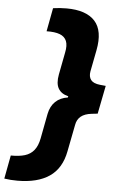

<svg xmlns="http://www.w3.org/2000/svg" viewBox="-109 -790 617 991"><g transform="rotate(5 199.0 -294.0)"><path d="M125.4 -743Q143.9 -745.5 160.6 -746.8Q177.3 -748 195.3 -748Q296.7 -748 342.2 -698.3Q387.6 -648.5 367.6 -546.1L346.1 -435.3Q341.1 -407.2 354.1 -390.4Q367.1 -373.7 401.1 -370.2L431.2 -367.2L402.3 -220.8L371.2 -217.3Q335.7 -213.3 315.9 -197.3Q296.2 -181.3 291.2 -152.7L264.1 -14Q247.1 76 185.1 118Q123.2 160 19.3 160Q1.3 160 -14.9 158.8Q-31.1 157.5 -48.6 155L-25.7 33.5Q18 34 47.3 25Q76.6 16 94.7 -6.6Q112.7 -29.1 120.2 -68.2L144.8 -197.1Q152.8 -237.1 177.7 -261.1Q202.7 -285 241.7 -290.5L243.2 -297Q206.7 -305.5 191.5 -331.8Q176.3 -358 185.2 -405L207.3 -519.8Q215.3 -557.9 206.1 -580.4Q196.8 -603 171.3 -612.7Q145.7 -622.5 102.5 -621.5Z"/></g></svg>

Font: REM Medium
Style: Italic
Weight: 500
Italic angle: -11°
Designer: Octavio Pardo
Foundry: Ashler Design
Version: Version 1.005;gftools[0.9.28]